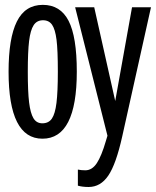

<svg xmlns="http://www.w3.org/2000/svg" viewBox="-20 -558 640 786"><path d="M294.4 -264.6Q294.4 9.8 153.8 9.8Q15.1 9.8 15.1 -264.6Q15.1 -401.9 49.1 -470Q83 -538.1 155.3 -538.1Q227.1 -538.1 260.7 -472.9Q294.4 -407.7 294.4 -264.6ZM216.8 -264.6Q216.8 -353.5 211.4 -395.5Q206.1 -437.5 193.4 -456.3Q180.7 -475.1 156.2 -475.1Q130.9 -475.1 117.7 -454.8Q104.5 -434.6 99.1 -390.1Q93.8 -345.7 93.8 -264.6Q93.8 -183.1 99.1 -138.9Q104.5 -94.7 116.9 -74Q129.4 -53.2 153.3 -53.2Q179.2 -53.2 192.4 -72.5Q205.6 -91.8 211.2 -136.7Q216.8 -181.6 216.8 -264.6ZM342.8 207.5Q317.4 207.5 298.8 202.1V136.2Q312.5 139.2 329.1 139.2Q356.9 139.2 376.2 110.1Q395.5 81.1 413.6 18.6L419.9 -2.4L287.6 -528.3H365.7L451.7 -144.5L520.5 -528.3H598.1L480.5 0Q455.1 114.3 423.3 160.9Q391.6 207.5 342.8 207.5Z"/></svg>

Font: Liberation Mono
Style: Regular
Weight: 400
Monospace: yes
Designer: Steve Matteson
Foundry: Ascender Corporation
Version: Version 2.1.5